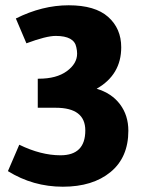

<svg xmlns="http://www.w3.org/2000/svg" viewBox="-20 -560 542 727"><path d="M303 -66Q303 -152 191 -152H123V-262Q125 -262 127 -262Q194 -262 233 -290.5Q272 -319 272 -357Q272 -368 269 -381Q261 -424 191 -424Q155 -424 80 -396L40 -490Q140 -540 240 -540Q340 -540 389.5 -496Q439 -452 439 -381Q439 -277 346 -224Q403 -207 434.5 -165Q466 -123 466 -65Q466 36 398.5 91.5Q331 147 218 147Q105 147 10 88L53 -12Q135 28 209 28Q303 28 303 -66Z"/></svg>

Font: Magra
Style: Bold
Weight: 600
Designer: Viviana Monsalve
Foundry: Viviana Monsalve
Version: Version 1.001